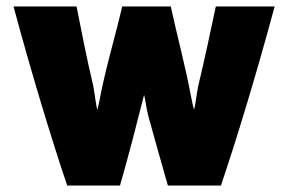

<svg xmlns="http://www.w3.org/2000/svg" viewBox="-20 -564 896 597"><path d="M834 -544C779 -340 719 -141 667 13H502C482 -57 461 -131 441 -204C434 -231 431 -261 428 -269C409 -194 378 -72 353 13H189C137 -141 77 -340 22 -544H218C235 -458 250 -381 270 -297C276 -263 279 -232 283 -223L290 -255C308 -351 340 -457 360 -544H511C532 -447 556 -361 575 -259C578 -244 581 -230 583 -224C586 -225 590 -264 596 -295C616 -378 635 -468 651 -544Z"/></svg>

Font: Repo Black
Style: Regular
Weight: 900
Designer: Stefan Peev
Foundry: Context Ltd
Version: Version 1.502